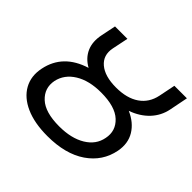

<svg xmlns="http://www.w3.org/2000/svg" viewBox="-169 -888 1084 1084"><g transform="rotate(45 372.5 -346.0)"><path d="M339 8Q235 8 164.5 -23.5Q94 -55 63 -111Q32 -167 47 -239Q76 -381 231 -429Q181 -457 160.5 -503.5Q140 -550 153 -612L171 -700H270L250 -603Q237 -538 283 -499Q329 -460 419 -460Q505 -460 558 -496.5Q611 -533 625 -601L645 -700H745L723 -589Q711 -529 669.5 -485Q628 -441 563 -418Q629 -389 660.5 -337Q692 -285 679 -216Q659 -113 570.5 -52.5Q482 8 339 8ZM347 -78Q443 -78 505 -115.5Q567 -153 579 -218Q593 -286 542.5 -333.5Q492 -381 379 -381Q284 -381 222.5 -343Q161 -305 147 -240Q134 -172 184.5 -125Q235 -78 347 -78Z"/></g></svg>

Font: Montserrat Medium
Style: Italic
Weight: 500
Italic angle: -11.3°
Designer: Julieta Ulanovsky
Foundry: Julieta Ulanovsky
Version: Version 9.000; ttfautohint (v1.8.4.7-5d5b)